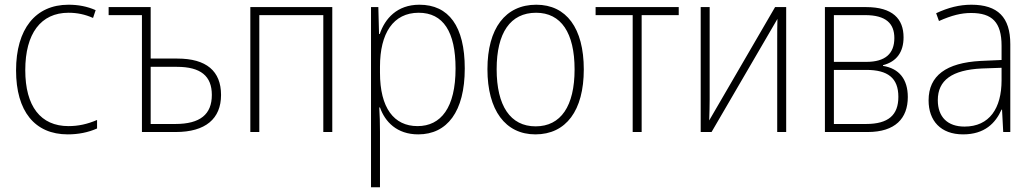

<svg xmlns="http://www.w3.org/2000/svg" viewBox="-20 -559 4375 813"><path d="M267 10C311 10 353 2 391 -15V-51C349 -33 311 -25 270 -25C152 -25 87 -109 87 -262C87 -417 153 -505 270 -505C307 -505 340 -498 374 -483L385 -516C349 -532 311 -539 270 -539C130 -539 48 -436 48 -261C48 -88 127 10 267 10Z M581 0H724C850 0 916 -56 916 -157C916 -258 854 -311 731 -311H618V-529H440V-495H581ZM618 -34V-276H729C830 -276 877 -237 877 -157C877 -75 828 -34 722 -34Z M1040 0H1078V-495H1349V0H1387V-529H1040Z M1551 234H1589V-1C1589 -36 1588 -73 1586 -104H1589C1610 -44 1660 10 1751 10C1873 10 1948 -86 1948 -269C1948 -448 1880 -539 1756 -539C1661 -539 1610 -480 1588 -415H1585L1582 -529H1551ZM1748 -25C1648 -25 1589 -102 1589 -251V-277C1589 -418 1645 -505 1753 -505C1857 -505 1909 -424 1909 -269C1909 -103 1847 -25 1748 -25Z M2247 10C2377 10 2452 -91 2452 -265C2452 -440 2378 -539 2251 -539C2120 -539 2044 -439 2044 -266C2044 -92 2120 10 2247 10ZM2248 -24C2141 -24 2083 -111 2083 -266C2083 -420 2141 -505 2250 -505C2356 -505 2413 -420 2413 -265C2413 -110 2355 -24 2248 -24Z M2659 0H2697V-495H2854V-529H2502V-495H2659Z M2947 0H2993L3272 -479C3271 -448 3271 -421 3271 -389V0H3309V-529H3262L2983 -49C2984 -80 2985 -107 2985 -138V-529H2947Z M3473 0H3654C3771 0 3824 -58 3824 -148C3824 -224 3787 -269 3719 -280V-283C3777 -298 3806 -339 3806 -401C3806 -479 3760 -529 3647 -529H3473ZM3511 -297V-495H3643C3732 -495 3767 -459 3767 -398C3767 -332 3729 -297 3648 -297ZM3511 -34V-263H3648C3739 -263 3784 -229 3784 -149C3784 -72 3742 -34 3647 -34Z M4058 10C4149 10 4195 -37 4221 -95H4223L4228 0H4258V-372C4258 -486 4205 -539 4093 -539C4043 -539 3995 -527 3944 -503L3956 -470C4010 -494 4050 -504 4092 -504C4181 -504 4221 -465 4221 -365V-305L4132 -301C3987 -293 3912 -239 3912 -134C3912 -48 3963 10 4058 10ZM4064 -23C3993 -23 3951 -63 3951 -135C3951 -219 4011 -263 4137 -269L4221 -272V-219C4221 -101 4170 -23 4064 -23Z"/></svg>

Font: Noto Sans SemiCondensed ExtraLight
Style: Regular
Weight: 200
Width: 4
Designer: Monotype Design Team
Foundry: Monotype Imaging Inc.
Version: Version 2.013